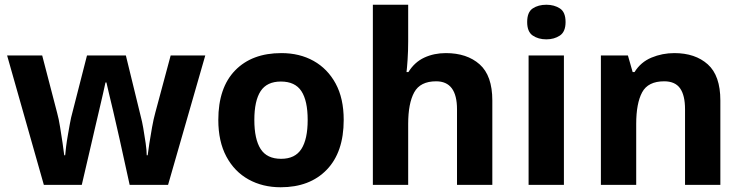

<svg xmlns="http://www.w3.org/2000/svg" viewBox="-20 -780 3134 810"><path d="M527 0 485 -191Q481 -208 473.5 -241.5Q466 -275 457 -313.5Q448 -352 440 -384.5Q432 -417 429 -432H425Q422 -417 414.5 -384.5Q407 -352 398 -313.5Q389 -275 381 -241Q373 -207 369 -189L325 0H165L10 -546H158L221 -304Q228 -279 233.5 -244Q239 -209 244 -176.5Q249 -144 251 -125H255Q256 -139 259 -162.5Q262 -186 266.5 -211Q271 -236 274.5 -256.5Q278 -277 280 -284L347 -546H511L575 -284Q579 -270 584.5 -239Q590 -208 594.5 -176Q599 -144 599 -125H603Q605 -142 610 -174.5Q615 -207 621.5 -243Q628 -279 635 -304L700 -546H846L689 0Z M1430 -274Q1430 -138 1358.5 -64Q1287 10 1164 10Q1088 10 1028.5 -23Q969 -56 935 -119.5Q901 -183 901 -274Q901 -410 972 -483Q1043 -556 1167 -556Q1244 -556 1303 -523Q1362 -490 1396 -427.5Q1430 -365 1430 -274ZM1053 -274Q1053 -193 1079.5 -151.5Q1106 -110 1166 -110Q1225 -110 1251.5 -151.5Q1278 -193 1278 -274Q1278 -355 1251.5 -395.5Q1225 -436 1165 -436Q1106 -436 1079.5 -395.5Q1053 -355 1053 -274Z M1702 -760V-605Q1702 -565 1699.5 -528Q1697 -491 1695 -476H1703Q1729 -518 1770 -537Q1811 -556 1861 -556Q1950 -556 2003.5 -508.5Q2057 -461 2057 -356V0H1908V-319Q1908 -437 1820 -437Q1753 -437 1727.5 -390.5Q1702 -344 1702 -257V0H1553V-760Z M2285 -760Q2318 -760 2342 -744.5Q2366 -729 2366 -687Q2366 -646 2342 -630Q2318 -614 2285 -614Q2251 -614 2227.5 -630Q2204 -646 2204 -687Q2204 -729 2227.5 -744.5Q2251 -760 2285 -760ZM2359 -546V0H2210V-546Z M2825 -556Q2913 -556 2966 -508.5Q3019 -461 3019 -356V0H2870V-319Q2870 -378 2849 -407.5Q2828 -437 2782 -437Q2714 -437 2689 -390.5Q2664 -344 2664 -257V0H2515V-546H2629L2649 -476H2657Q2683 -518 2728.5 -537Q2774 -556 2825 -556Z"/></svg>

Font: Noto Sans IKEA
Style: Bold
Weight: 600
Designer: Monotype Design Team
Foundry: Monotype Imaging Inc.
Version: Version 2.001